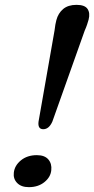

<svg xmlns="http://www.w3.org/2000/svg" viewBox="-20 -765 388 792"><path d="M295.5 -745Q330 -745 341.2 -728Q352.5 -711 345.5 -684Q343.5 -676 339.2 -663.5Q335 -651 329.5 -639L196 -263.5Q182 -232 158.5 -232Q135 -232 139 -263.5L205 -639.5Q208 -665.5 212.5 -682Q220 -710.5 240.5 -727.8Q261 -745 295.5 -745ZM99 7Q67.5 7 50.8 -10.2Q34 -27.5 37 -52.5Q40 -82 66.2 -103.5Q92.5 -125 132 -125Q164.5 -125 179.5 -107.2Q194.5 -89.5 191.5 -63Q189 -34.5 163.2 -13.8Q137.5 7 99 7Z"/></svg>

Font: Fraunces 9pt Soft
Style: Italic
Weight: 400
Italic angle: -16°
Version: Version 1.000;[0bf87f6ff]